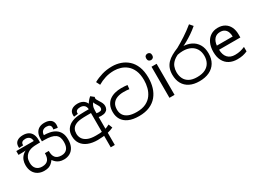

<svg xmlns="http://www.w3.org/2000/svg" viewBox="-30 -1751 3889 2868"><g transform="rotate(-30 1914.0 -317.0)"><path d="M588 11Q543 11 511.5 -1Q480 -13 457.5 -33Q435 -53 418 -77Q398 -50 375.5 -30Q353 -10 323 0.5Q293 11 248 11Q189 11 142.5 -14Q96 -39 69.5 -87Q43 -135 43 -204Q43 -246 56.5 -284.5Q70 -323 101.5 -354.5Q133 -386 185 -406L187 -397Q153 -391 116 -390Q79 -389 50 -389H30V-455H331Q329 -502 303 -524Q277 -546 238 -546Q200 -546 181 -531Q162 -516 162 -489Q162 -487 162 -484Q162 -481 163 -478L90 -474Q89 -479 89 -485.5Q89 -492 89 -496Q89 -553 127.5 -582.5Q166 -612 233 -612Q287 -612 325 -591.5Q363 -571 382.5 -530.5Q402 -490 402 -430V-389H382Q347 -389 310 -387Q273 -385 238 -375Q203 -365 173 -340Q147 -318 131.5 -285Q116 -252 116 -204Q116 -134 152.5 -97Q189 -60 250 -60Q288 -60 313.5 -70.5Q339 -81 354.5 -100.5Q370 -120 377 -147.5Q384 -175 384 -208V-214H451V-208Q451 -176 457.5 -149Q464 -122 479 -102Q494 -82 520 -71Q546 -60 585 -60Q647 -60 681 -99Q715 -138 715 -218Q715 -264 702.5 -296Q690 -328 661 -349Q631 -370 586 -379.5Q541 -389 475 -389H434V-430Q434 -490 454 -530.5Q474 -571 511.5 -591.5Q549 -612 603 -612Q670 -612 708.5 -582.5Q747 -553 747 -496Q747 -483 745 -470.5Q743 -458 740 -446L670 -458Q672 -463 673 -472.5Q674 -482 674 -487Q674 -516 655 -531Q636 -546 598 -546Q559 -546 533 -523.5Q507 -501 505 -452L486 -455H501Q556 -455 607.5 -444.5Q659 -434 699.5 -407.5Q740 -381 764 -335Q788 -289 788 -217Q788 -140 761.5 -89.5Q735 -39 689.5 -14Q644 11 588 11Z M1168 11Q1075 11 1006 -16.5Q937 -44 898.5 -98.5Q860 -153 860 -233Q860 -300 889.5 -345Q919 -390 967 -415Q996 -430 1028.5 -439Q1061 -448 1105.5 -451.5Q1150 -455 1213 -455H1280Q1277 -502 1250.5 -524Q1224 -546 1183 -546Q1144 -546 1124 -531.5Q1104 -517 1104 -492Q1104 -488 1104.5 -484Q1105 -480 1105 -477L1034 -468Q1033 -477 1032.5 -485Q1032 -493 1032 -499Q1032 -554 1071 -583Q1110 -612 1178 -612Q1216 -612 1246.5 -600Q1277 -588 1298 -564.5Q1319 -541 1330 -507.5Q1341 -474 1341 -430V-389H1220Q1150 -389 1108.5 -385Q1067 -381 1042 -373Q1017 -365 996 -352Q967 -334 951.5 -303.5Q936 -273 936 -229Q936 -185 959 -146.5Q982 -108 1034.5 -84Q1087 -60 1176 -60Q1211 -60 1243 -61.5Q1275 -63 1306 -70L1326 -72Q1351 -77 1374 -86.5Q1397 -96 1422 -109L1448 -42Q1402 -21 1353.5 -9.5Q1305 2 1258 6.5Q1211 11 1168 11ZM1280 202V-393Q1285 -439 1299 -478Q1313 -517 1337 -550.5Q1361 -584 1395 -613L1450 -569Q1436 -558 1424 -547Q1412 -536 1402 -526Q1380 -503 1369 -481.5Q1358 -460 1354 -437.5Q1350 -415 1350 -389V202ZM1390 -275Q1368 -275 1338 -283Q1308 -291 1287 -310L1302 -366Q1328 -350 1348 -345.5Q1368 -341 1386 -341Q1419 -341 1432 -352Q1445 -363 1445 -384Q1445 -403 1437.5 -418.5Q1430 -434 1416 -456Q1400 -480 1393 -497.5Q1386 -515 1386 -536L1450 -569Q1447 -564 1445.5 -560Q1444 -556 1444 -548Q1444 -537 1451 -523Q1458 -509 1477 -479Q1495 -452 1506 -427.5Q1517 -403 1517 -376Q1517 -348 1505 -325Q1493 -302 1465.5 -288.5Q1438 -275 1390 -275Z M1883 11Q1776 11 1706 -20.5Q1636 -52 1602 -108Q1568 -164 1568 -238Q1568 -306 1591 -353.5Q1614 -401 1654 -430Q1694 -459 1746 -472.5Q1798 -486 1855 -486Q1887 -486 1915 -484Q1943 -482 1962 -479L1955 -411Q1932 -415 1911.5 -416.5Q1891 -418 1856 -418Q1797 -418 1748 -400.5Q1699 -383 1670 -343.5Q1641 -304 1641 -238Q1641 -186 1665.5 -146Q1690 -106 1743.5 -83Q1797 -60 1883 -60Q1978 -60 2042 -91.5Q2106 -123 2143.5 -175.5Q2181 -228 2197 -291.5Q2213 -355 2213 -418Q2213 -519 2184 -586Q2155 -653 2107.5 -692.5Q2060 -732 2004 -749Q1948 -766 1894 -766Q1812 -766 1742 -744.5Q1672 -723 1610 -686L1577 -751Q1643 -788 1724 -812Q1805 -836 1899 -836Q1974 -836 2043.5 -812.5Q2113 -789 2168.5 -739Q2224 -689 2256 -609.5Q2288 -530 2288 -418Q2288 -330 2265 -252.5Q2242 -175 2193 -115.5Q2144 -56 2067 -22.5Q1990 11 1883 11Z M2497 -536V0H2409V-536ZM2454 -737Q2474 -737 2489.5 -723.5Q2505 -710 2505 -681Q2505 -653 2489.5 -639Q2474 -625 2454 -625Q2432 -625 2417 -639Q2402 -653 2402 -681Q2402 -710 2417 -723.5Q2432 -737 2454 -737Z M2924 11Q2828 11 2759.5 -23Q2691 -57 2654.5 -121.5Q2618 -186 2618 -277Q2618 -339 2636 -386Q2654 -433 2688.5 -469Q2723 -505 2772.5 -533Q2822 -561 2884 -586Q2960 -628 3044.5 -683Q3129 -738 3211 -805L3259 -749Q3208 -705 3152 -667Q3096 -629 3042.5 -599Q2989 -569 2944 -550L2902 -521Q2817 -493 2771 -455Q2725 -417 2708 -372.5Q2691 -328 2691 -279Q2691 -215 2715.5 -165.5Q2740 -116 2792 -88Q2844 -60 2925 -60Q3012 -60 3067 -89Q3122 -118 3148.5 -168Q3175 -218 3175 -281Q3175 -352 3145 -402.5Q3115 -453 3060.5 -479.5Q3006 -506 2931 -506Q2911 -506 2887.5 -503.5Q2864 -501 2840.5 -496.5Q2817 -492 2796 -485L2871 -555Q2888 -562 2908 -564Q2928 -566 2955 -566Q3040 -566 3106 -534Q3172 -502 3210 -439Q3248 -376 3248 -283Q3248 -190 3208.5 -124Q3169 -58 3096.5 -23.5Q3024 11 2924 11Z M3556 -546Q3625 -546 3674.5 -516Q3724 -486 3750.5 -431.5Q3777 -377 3777 -304V-251H3410Q3412 -160 3456.5 -112.5Q3501 -65 3581 -65Q3632 -65 3671.5 -74.5Q3711 -84 3753 -102V-25Q3712 -7 3672 1.5Q3632 10 3577 10Q3501 10 3442.5 -21Q3384 -52 3351.5 -113.5Q3319 -175 3319 -264Q3319 -352 3348.5 -415Q3378 -478 3431.5 -512Q3485 -546 3556 -546ZM3555 -474Q3492 -474 3455.5 -433.5Q3419 -393 3412 -321H3685Q3685 -367 3671 -401Q3657 -435 3628.5 -454.5Q3600 -474 3555 -474Z"/></g></svg>

Font: sinhala25
Style: Book
Weight: 400
Designer: Jelle Bosma - Monotype Design Team
Foundry: Monotype Imaging Inc.
Version: Version 2.003